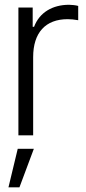

<svg xmlns="http://www.w3.org/2000/svg" viewBox="-20 -578 368 820"><path d="M58.6 0H121.6V-334C121.6 -438.5 174.3 -496.1 269 -496.1C282.2 -496.1 297.4 -494.6 314 -491.7V-552.7C304.2 -555.7 285.2 -557.6 274.9 -557.6C204.6 -557.6 148.4 -524.9 125.5 -463.4H119.6V-545.9H58.6ZM16.1 222.2H63L124.5 57.6H55.7Z"/></svg>

Font: Guggenheim Sans Display Light
Style: Regular
Weight: 300
Designer: Modified by Tom Baber under direction of Pentagram Design 2023
Foundry: rsms
Version: Version 1.001;Glyphs 3.1.2 (3151)